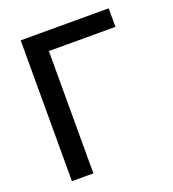

<svg xmlns="http://www.w3.org/2000/svg" viewBox="-133 -830 842 932"><g transform="rotate(-20 288.0 -364.0)"><path d="M533.7 -727.5V-631.8H189.9V0H79.1V-727.5Z"/></g></svg>

Font: Inter 16pt Medium
Style: Regular
Weight: 500
Version: Version 4.001;git-66647c0bb